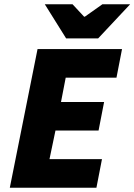

<svg xmlns="http://www.w3.org/2000/svg" viewBox="-20 -880 630 900"><path d="M26 0 156 -650H552L526 -516H288L266 -402H468L442 -268H240L212 -134H458L432 0ZM290 -700 190 -860H320L374 -802H378L460 -860H590L440 -700Z"/></svg>

Font: Source Sans 3 Black
Style: Italic
Weight: 900
Italic angle: -11°
Designer: Paul D. Hunt
Foundry: Adobe
Version: Version 3.052;hotconv 1.1.0;makeotfexe 2.6.0